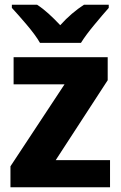

<svg xmlns="http://www.w3.org/2000/svg" viewBox="-20 -786 508 806"><path d="M441.9 -113.8H213.9L432.1 -449.2V-545.9H37.1V-432.1H251L23.9 -87.9V0H441.9ZM332.5 -766.1C299.3 -744.6 264.6 -715.8 232.9 -680.2C199.2 -715.8 168.9 -744.6 135.7 -766.1H29.8V-752.9C46.9 -734.4 67.9 -710.9 91.8 -682.6C115.7 -654.3 134.8 -628.9 147.9 -606H319.8C334 -628.9 353 -654.3 377 -683.1C400.9 -711.9 420.4 -734.9 436.5 -752.9V-766.1Z"/></svg>

Font: Avrile Sans
Style: Bold
Weight: 700
Designer: Monotype Design Team, Google (font), Stefan Peev (BGR Cyrillic), Cristiano Sobral (main changes)
Foundry: The Avrile Sans Project Authors
Version: Version 3.110